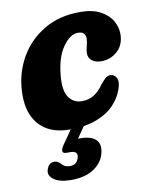

<svg xmlns="http://www.w3.org/2000/svg" viewBox="-79 -527 631 807"><g transform="rotate(-10 236.0 -123.5)"><path d="M294.5 -383Q260.5 -383 229.8 -339.2Q199 -295.5 192 -219.5Q185.5 -156 205.5 -126.5Q225.5 -97 262 -97Q291 -97 313.2 -110.8Q335.5 -124.5 353.5 -151Q365.5 -165.5 375 -174.8Q384.5 -184 398.5 -184Q413.5 -184 422.8 -167.8Q432 -151.5 421 -120Q409.5 -85 381.2 -55Q353 -25 305.8 -6.8Q258.5 11.5 190.5 11.5Q102.5 11.5 57.8 -41.8Q13 -95 20.5 -191Q26 -265.5 63 -328.2Q100 -391 164.8 -429.2Q229.5 -467.5 318 -467.5Q370.5 -467.5 404.2 -449.5Q438 -431.5 454 -403.5Q470 -375.5 469.5 -345.5Q468.5 -299.5 439.2 -273.8Q410 -248 371 -248Q345.5 -248 330.8 -260.2Q316 -272.5 316.5 -292.5Q317 -307.5 321.5 -322Q326 -336.5 326.5 -353Q326.5 -383 294.5 -383ZM208.5 -9H262L217.5 55.5Q222.5 55.5 228 55.5Q274 55.5 293.8 75.8Q313.5 96 303.5 133.5Q293 173.5 255.5 197.5Q218 221.5 160.5 221.5Q111.5 221.5 87 204Q62.5 186.5 69 163.5Q77 133.5 102.5 133.5Q111 133.5 117 137.2Q123 141 128.5 146Q140 163 164.5 163Q195 163 202.5 133Q210 105.5 175 105.5H159.5Q144.5 105.5 143.2 96.2Q142 87 152 72.5Z"/></g></svg>

Font: Fraunces 72pt SuperSoft
Style: Bold Italic
Weight: 700
Italic angle: -16°
Version: Version 1.000;[0bf87f6ff]